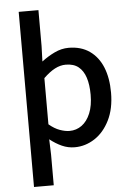

<svg xmlns="http://www.w3.org/2000/svg" viewBox="-65 -844 760 1114"><g transform="rotate(-5 315.0 -287.0)"><path d="M87 223V-797H202V-588L199 -498Q234 -525 274.5 -544.5Q315 -564 357 -564Q429 -564 479 -529Q529 -494 554.5 -431.5Q580 -369 580 -284Q580 -190 546.5 -123Q513 -56 459 -21Q405 14 343 14Q304 14 268.5 -2Q233 -18 199 -45L202 45V223ZM321 -83Q361 -83 392.5 -106Q424 -129 442.5 -173.5Q461 -218 461 -282Q461 -340 447.5 -381.5Q434 -423 406 -445.5Q378 -468 332 -468Q300 -468 268.5 -451.5Q237 -435 202 -401V-132Q234 -105 265 -94Q296 -83 321 -83Z"/></g></svg>

Font: Noto Sans KR Medium
Style: Regular
Weight: 500
Designer: Ryoko NISHIZUKA  (kana, bopomofo & ideographs); Paul D. Hunt (Latin, Greek & Cyrillic); Sandoll Communications , Soo-you
Foundry: Adobe
Version: Version 2.004-H2;hotconv 1.0.118;makeotfexe 2.5.65603